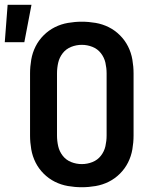

<svg xmlns="http://www.w3.org/2000/svg" viewBox="-68 -773 638 805"><path d="M275 12Q246 12 217 7Q188 2 162 -11Q136 -24 115 -45Q94 -66 81 -92Q68 -118 63 -147Q58 -176 58 -205V-465Q58 -494 63 -523Q68 -552 81 -578Q94 -604 115 -625Q136 -646 162 -659Q188 -672 217 -677Q246 -682 275 -682Q304 -682 333 -677Q362 -672 388 -659Q414 -646 435 -625Q456 -604 469 -578Q482 -552 487 -523Q492 -494 492 -465V-205Q492 -176 487 -147Q482 -118 469 -92Q456 -66 435 -45Q414 -24 388 -11Q362 2 333 7Q304 12 275 12ZM275 -85Q298 -85 319.5 -93.5Q341 -102 355 -120Q369 -138 374 -160Q379 -182 379 -205V-465Q379 -488 374 -510Q369 -532 355 -550Q341 -568 319.5 -576.5Q298 -585 275 -585Q252 -585 230.5 -576.5Q209 -568 195 -550Q181 -532 176 -510Q171 -488 171 -465V-205Q171 -182 176 -160Q181 -138 195 -120Q209 -102 230.5 -93.5Q252 -85 275 -85ZM-48 -596 -36 -753H64L34 -596Z"/></svg>

Font: Lode Term
Style: Bold
Weight: 700
Monospace: yes
Designer: Belleve Invis
Foundry: Belleve Invis
Version: Version 29.2.0